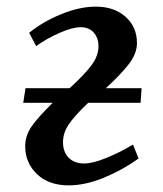

<svg xmlns="http://www.w3.org/2000/svg" viewBox="-20 -545 492 579"><path d="M404 -235H246Q204 -195 187 -169.5Q170 -144 170 -116Q170 -87 187 -69.5Q204 -52 234 -52Q259 -52 299 -68Q339 -84 381 -109L398 -67Q349 -32 293 -9Q237 14 187 14Q127 14 91.5 -20Q56 -54 56 -104Q56 -136 75.5 -164Q95 -192 139 -235H50L57 -279H190Q238 -323 257.5 -350.5Q277 -378 277 -405Q277 -431 262.5 -447Q248 -463 223 -463Q199 -463 160 -446Q121 -429 89 -406L68 -446Q108 -479 164 -502Q220 -525 269 -525Q324 -525 358.5 -494.5Q393 -464 393 -415Q393 -382 366 -348.5Q339 -315 299 -279H407Z"/></svg>

Font: Literata 36pt Medium
Style: Italic
Weight: 500
Italic angle: -2°
Designer: Latin by Veronika Burian and Jose Scaglione. Greek by Irene Vlachou. Cyrillic by Vera Evstafieva
Foundry: TypeTogether
Version: Version 3.002